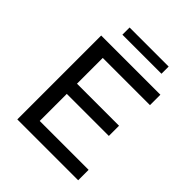

<svg xmlns="http://www.w3.org/2000/svg" viewBox="-231 -992 1133 1133"><g transform="rotate(45 335.0 -426.0)"><path d="M613 0V-87H205V-313H556V-398H205V-613H599V-700H105V0ZM516 -792V-852H190V-792Z"/></g></svg>

Font: Malon Grotesk Med
Style: Regular
Weight: 500
Designer: Julieta Ulanovsky
Foundry: Julieta Ulanovsky
Version: Version 7.200